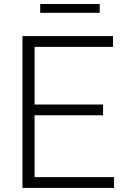

<svg xmlns="http://www.w3.org/2000/svg" viewBox="-20 -916 612 936"><path d="M89.5 0V-740H531V-687.5H148.5V-52.5H536V0ZM128.5 -354V-406.5H482.5V-354ZM176 -853.5V-896.5H466V-853.5Z"/></svg>

Font: Encode Sans SC Condensed Thin Light
Style: Regular
Weight: 300
Version: Version 3.002